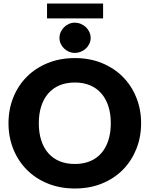

<svg xmlns="http://www.w3.org/2000/svg" viewBox="-20 -1068 854 1096"><path d="M785.5 -364.5Q785.5 -285.5 758.2 -217.5Q731 -149.5 681.5 -99.2Q632 -49 562.2 -20.5Q492.5 8 407.5 8Q322.5 8 252.5 -20.5Q182.5 -49 132.8 -99.2Q83 -149.5 55.8 -217.5Q28.5 -285.5 28.5 -364.5Q28.5 -443.5 55.8 -511.5Q83 -579.5 132.8 -629.5Q182.5 -679.5 252.5 -708Q322.5 -736.5 407.5 -736.5Q492.5 -736.5 562.2 -707.8Q632 -679 681.5 -629Q731 -579 758.2 -511Q785.5 -443 785.5 -364.5ZM612.5 -364.5Q612.5 -418.5 598.5 -461.8Q584.5 -505 558.2 -535Q532 -565 494 -581Q456 -597 407.5 -597Q358.5 -597 320.2 -581Q282 -565 255.8 -535Q229.5 -505 215.5 -461.8Q201.5 -418.5 201.5 -364.5Q201.5 -310 215.5 -266.8Q229.5 -223.5 255.8 -193.5Q282 -163.5 320.2 -147.8Q358.5 -132 407.5 -132Q456 -132 494 -147.8Q532 -163.5 558.2 -193.5Q584.5 -223.5 598.5 -266.8Q612.5 -310 612.5 -364.5ZM248.5 -1048H568.5V-963H248.5ZM497.5 -851Q497.5 -834 490.2 -818.5Q483 -803 470.8 -791.5Q458.5 -780 441.8 -773Q425 -766 406.5 -766Q389 -766 373.2 -773Q357.5 -780 345.5 -791.5Q333.5 -803 326.5 -818.5Q319.5 -834 319.5 -851Q319.5 -869 326.5 -884.8Q333.5 -900.5 345.5 -912.5Q357.5 -924.5 373.2 -931.5Q389 -938.5 406.5 -938.5Q425 -938.5 441.8 -931.5Q458.5 -924.5 470.8 -912.5Q483 -900.5 490.2 -884.8Q497.5 -869 497.5 -851Z"/></svg>

Font: Lato ExtraBold
Style: Regular
Weight: 800
Designer: Lukasz Dziedzic with Adam Twardoch and Botio Nikoltchev
Foundry: tyPoland Lukasz Dziedzic
Version: Version 2.015; 2015-08-06; http://www.latofonts.com/